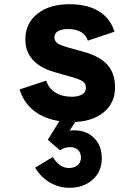

<svg xmlns="http://www.w3.org/2000/svg" viewBox="-20 -563 640 912"><path d="M322.5 16.5Q225 16.5 160.8 -23.2Q96.5 -63 73 -138L199.5 -180Q211 -143.5 243 -123.5Q275 -103.5 320.5 -103.5Q352.5 -103.5 370.2 -114.5Q388 -125.5 388 -145.5V-147.5Q388 -166 373 -176.5Q358 -187 312.5 -199.5L237 -221Q171 -240 135.8 -278.8Q100.5 -317.5 100.5 -375V-376Q100.5 -452 157.5 -497.5Q214.5 -543 310.5 -543Q395 -543 449.2 -509.8Q503.5 -476.5 524 -412.5L397.5 -370Q378.5 -425 302.5 -425Q272 -425 255.2 -414.8Q238.5 -404.5 238.5 -385.5V-385Q238.5 -368.5 251.8 -358.5Q265 -348.5 300 -338.5L375.5 -317.5Q454 -296 490.2 -255.2Q526.5 -214.5 526.5 -149V-147Q526.5 -73 470.8 -28.2Q415 16.5 322.5 16.5ZM308.5 329Q259 329 215.5 303Q172 277 147 233.5L231 182.5Q261.5 235 308 235Q333.5 235 349 221.5Q364.5 208 364.5 185.5Q364.5 162.5 350.5 149.2Q336.5 136 313 136Q286 136 265 151L207 101L275.5 -9.5H353.5L271 120.5L231 99Q251 78.5 277 67.2Q303 56 331 56Q391 56 427.2 92.5Q463.5 129 463.5 189.5Q463.5 251.5 420.5 290.2Q377.5 329 308.5 329Z"/></svg>

Font: Google Sans Code
Style: Regular
Weight: 400
Monospace: yes
Designer: Google Sans Code Authors
Foundry: Google LLC
Version: Version 6.000